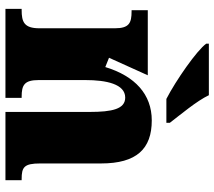

<svg xmlns="http://www.w3.org/2000/svg" viewBox="-62 -744 806 723"><g transform="rotate(90 341.5 -383.0)"><path d="M443 -606V-619C414 -657 360 -721 339 -766H145V-756C170 -721 283 -642 353 -606ZM349 0V-61H345C301 -61 282 -71 282 -125V-301C282 -380 297 -451 348 -451C391 -451 402 -402 402 -317V0H659V-61H655C610 -61 596 -70 596 -131V-360C596 -494 541 -551 434 -551C336 -551 267 -488 233 -376L198 -390L264 -536H19V-475H23C67 -475 87 -466 87 -412V-128C87 -70 63 -61 18 -61H14V0Z"/></g></svg>

Font: UArctic Serif Black
Style: Regular
Weight: 900
Designer: Customization by Puisto advertising & original work Monotype Design Team
Foundry: Monotype Imaging Inc.
Version: Version 2.004